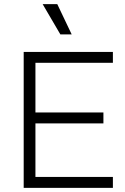

<svg xmlns="http://www.w3.org/2000/svg" viewBox="-20 -912 607 932"><path d="M95 0V-660H528V-607H152V-366H482V-313H152V-53H528V0ZM273 -745 187 -892H258L328 -745Z"/></svg>

Font: Bricolage Grotesque 10pt ExtraLight
Style: Regular
Weight: 200
Designer: Mathieu Triay
Foundry: Atelier Triay
Version: Version 1.000; ttfautohint (v1.8.4.7-5d5b);gftools[0.9.32]